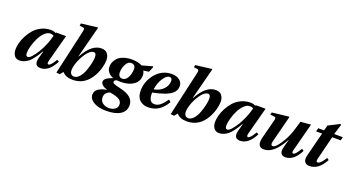

<svg xmlns="http://www.w3.org/2000/svg" viewBox="-59 -1500 4578 2501"><g transform="rotate(20 2229.5 -250.0)"><path d="M61 -108Q61 -149 74 -199Q87 -249 115.5 -303Q144 -357 183.5 -401Q223 -445 282 -473.5Q341 -502 409 -502Q452 -502 480 -485L484 -494H621L520 -115Q508 -68 531 -68Q563 -68 618 -165L647 -149Q566 12 448 12Q350 12 386 -114L411 -202H405Q384 -166 370 -144Q356 -122 330 -88.5Q304 -55 281 -36Q258 -17 225.5 -2.5Q193 12 159 12Q109 12 85 -22.5Q61 -57 61 -108ZM215 -115Q215 -68 244 -68Q285 -68 364 -194Q432 -306 467 -442Q447 -456 418 -456Q378 -456 339 -417.5Q300 -379 273.5 -324.5Q247 -270 231 -212.5Q215 -155 215 -115Z M665 -5 806 -626Q812 -653 808.5 -663.5Q805 -674 791 -676L741 -683L746 -715L969 -742L975 -736L863 -304H868Q976 -502 1111 -502Q1167 -502 1195 -467.5Q1223 -433 1223 -375Q1223 -337 1207 -275Q1191 -213 1158 -154Q1066 12 893 12Q797 12 750 -44L713 0ZM839 -109Q839 -34 898 -34Q937 -34 971 -74Q1005 -114 1025.5 -169.5Q1046 -225 1057.5 -277.5Q1069 -330 1069 -363Q1069 -422 1033 -422Q968 -422 893 -284Q870 -240 854.5 -190.5Q839 -141 839 -109Z M1203 105Q1203 50 1250.5 20Q1298 -10 1361 -18V-20Q1318 -33 1294 -54.5Q1270 -76 1270 -100Q1270 -143 1344 -174Q1357 -179 1384 -189V-191Q1347 -203 1318 -234Q1289 -265 1288 -313Q1287 -345 1299 -375.5Q1311 -406 1338 -435.5Q1365 -465 1416.5 -483.5Q1468 -502 1537 -502Q1618 -502 1676 -472L1820 -512L1826 -503L1795 -428L1719 -416Q1736 -391 1736 -352Q1736 -271 1670 -224.5Q1604 -178 1497 -177Q1462 -177 1437 -179Q1405 -168 1405 -147Q1406 -131 1429 -121.5Q1452 -112 1527 -94Q1707 -52 1707 70Q1707 155 1636.5 198.5Q1566 242 1442 242Q1335 242 1270 204Q1205 166 1203 105ZM1340 93Q1341 142 1377.5 169Q1414 196 1466 196Q1511 196 1546 172.5Q1581 149 1580 105Q1579 78 1563 57.5Q1547 37 1517.5 26Q1488 15 1467 10Q1446 5 1415 0Q1390 4 1365 27.5Q1340 51 1340 93ZM1440 -291Q1440 -260 1454.5 -241.5Q1469 -223 1498 -223Q1541 -223 1569 -271Q1600 -325 1600 -395Q1599 -428 1581.5 -442Q1564 -456 1541 -456Q1496 -456 1468 -403Q1440 -350 1440 -291Z M1777 -161Q1777 -286 1858 -388Q1949 -502 2088 -502Q2153 -502 2194.5 -470Q2236 -438 2236 -386Q2236 -328 2190 -286Q2121 -225 1926 -187V-163Q1926 -117 1944.5 -85.5Q1963 -54 2004 -54Q2047 -54 2084 -84Q2121 -114 2164 -176L2194 -152Q2103 12 1940 12Q1910 12 1883.5 4Q1857 -4 1832 -22.5Q1807 -41 1792 -76.5Q1777 -112 1777 -161ZM1930 -232Q2014 -249 2061 -299.5Q2108 -350 2108 -412Q2108 -456 2071 -456Q2027 -456 1984 -387Q1941 -318 1930 -232Z M2249 -5 2390 -626Q2396 -653 2392.5 -663.5Q2389 -674 2375 -676L2325 -683L2330 -715L2553 -742L2559 -736L2447 -304H2452Q2560 -502 2695 -502Q2751 -502 2779 -467.5Q2807 -433 2807 -375Q2807 -337 2791 -275Q2775 -213 2742 -154Q2650 12 2477 12Q2381 12 2334 -44L2297 0ZM2423 -109Q2423 -34 2482 -34Q2521 -34 2555 -74Q2589 -114 2609.5 -169.5Q2630 -225 2641.5 -277.5Q2653 -330 2653 -363Q2653 -422 2617 -422Q2552 -422 2477 -284Q2454 -240 2438.5 -190.5Q2423 -141 2423 -109Z M2827 -108Q2827 -149 2840 -199Q2853 -249 2881.5 -303Q2910 -357 2949.5 -401Q2989 -445 3048 -473.5Q3107 -502 3175 -502Q3218 -502 3246 -485L3250 -494H3387L3286 -115Q3274 -68 3297 -68Q3329 -68 3384 -165L3413 -149Q3332 12 3214 12Q3116 12 3152 -114L3177 -202H3171Q3150 -166 3136 -144Q3122 -122 3096 -88.5Q3070 -55 3047 -36Q3024 -17 2991.5 -2.5Q2959 12 2925 12Q2875 12 2851 -22.5Q2827 -57 2827 -108ZM2981 -115Q2981 -68 3010 -68Q3051 -68 3130 -194Q3198 -306 3233 -442Q3213 -456 3184 -456Q3144 -456 3105 -417.5Q3066 -379 3039.5 -324.5Q3013 -270 2997 -212.5Q2981 -155 2981 -115Z M3471 -443 3479 -476 3710 -502 3715 -497 3621 -128Q3605 -68 3640 -68Q3673 -68 3723.5 -139.5Q3774 -211 3805 -285Q3830 -341 3872 -490L4014 -502L3913 -115Q3899 -68 3925 -68Q3954 -68 4011 -166L4040 -148Q3961 12 3841 12Q3800 12 3782 -17Q3764 -46 3777 -96L3808 -210H3804Q3683 12 3545 12Q3440 12 3478 -133L3545 -391Q3557 -434 3530 -437Z M4105 -111 4189 -442H4106L4118 -490H4199L4219 -564L4370 -641L4383 -633L4339 -490H4459L4447 -442H4329L4247 -111Q4237 -68 4261 -68Q4301 -68 4360 -166L4388 -147Q4304 12 4177 12Q4131 12 4110 -18.5Q4089 -49 4105 -111Z"/></g></svg>

Font: Lingua Franca
Style: Bold Italic
Weight: 700
Italic angle: -13°
Version: Version 1.19